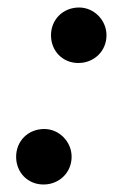

<svg xmlns="http://www.w3.org/2000/svg" viewBox="-20 -479 373 512"><path d="M171 -61C171 -101 138 -135 98 -135C55 -135 23 -103 23 -61C23 -19 54 13 96 13C138 13 171 -19 171 -61ZM264 -385C264 -425 231 -459 191 -459C148 -459 116 -427 116 -385C116 -343 147 -311 189 -311C231 -311 264 -343 264 -385Z"/></svg>

Font: XITS
Style: Bold Italic
Weight: 700
Italic angle: -16.33°
Designer: MicroPress Inc., with final additions and corrections provided by Coen Hoffman, Elsevier (retired)
Version: Version 1.302